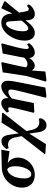

<svg xmlns="http://www.w3.org/2000/svg" viewBox="1086 -1624 733 2944"><g transform="rotate(-90 1452.0 -152.5)"><path d="M242 15Q186 15 142 -7Q98 -29 72.5 -72.5Q47 -116 47 -182Q47 -242 70 -297Q93 -352 134 -395Q175 -438 230.5 -463.5Q286 -489 351 -491L627 -498L605 -372L423 -400Q464 -375 485.5 -333.5Q507 -292 507 -245Q507 -191 486 -144Q465 -97 428.5 -61Q392 -25 344 -5Q296 15 242 15ZM188 -149Q188 -39 252 -39Q285 -39 313 -74Q341 -109 358 -166Q375 -223 375 -287Q375 -381 326 -409Q278 -396 247.5 -357Q217 -318 202.5 -263.5Q188 -209 188 -149Z M571 177 561 165 836 -186 822 -258Q813 -325 784.5 -360Q756 -395 706 -395Q687 -395 674.5 -392Q662 -389 651 -385L639 -421Q662 -456 691.5 -476Q721 -496 758 -496Q805 -496 827 -464.5Q849 -433 857 -377L879 -232L1043 -495L1187 -487L1196 -474L913 -112L925 -62Q938 15 968.5 49.5Q999 84 1050 84Q1080 84 1104 76L1110 114Q1074 194 1004 194Q955 194 929 161Q903 128 893 53L875 -70L714 186Z M1194 -4Q1217 -92 1231.5 -151Q1246 -210 1256 -253.5Q1266 -297 1274 -339Q1280 -370 1277 -381.5Q1274 -393 1261 -393Q1249 -393 1238 -390Q1227 -387 1213 -381L1197 -415Q1242 -460 1276 -479.5Q1310 -499 1341 -499Q1425 -499 1419 -388Q1464 -443 1510 -471Q1556 -499 1594 -499Q1638 -499 1661.5 -473Q1685 -447 1685 -401Q1685 -382 1683 -360Q1681 -338 1675.5 -305Q1670 -272 1660 -220Q1650 -168 1634 -89L1581 177L1441 194L1425 182L1484 -49Q1506 -136 1519.5 -190.5Q1533 -245 1539.5 -276Q1546 -307 1548.5 -323.5Q1551 -340 1551 -352Q1551 -391 1514 -391Q1493 -391 1466.5 -377Q1440 -363 1411 -334L1343 0L1205 8Z M2120 15Q2083 15 2060.5 -7Q2038 -29 2034 -70Q2007 -25 1976 -5Q1945 15 1919 15Q1893 15 1873.5 2Q1854 -11 1843 -32L1827 177L1690 194L1673 182L1760 -120L1814 -477L1959 -499L1970 -486Q1951 -404 1938 -346Q1925 -288 1916 -247.5Q1907 -207 1901 -177Q1895 -147 1892 -122Q1907 -97 1940 -97Q1964 -97 1989.5 -109.5Q2015 -122 2040 -149Q2043 -169 2048.5 -199Q2054 -229 2063 -274L2103 -477L2248 -499L2258 -486L2226 -367Q2198 -266 2185 -205Q2172 -144 2172 -112Q2172 -78 2195 -78Q2206 -78 2216.5 -85Q2227 -92 2240 -104L2265 -75Q2231 -30 2193.5 -7.5Q2156 15 2120 15Z M2444 -168Q2444 -122 2456 -103.5Q2468 -85 2485 -85Q2510 -85 2541.5 -113.5Q2573 -142 2608 -188L2596 -368Q2593 -402 2584 -414Q2575 -426 2560 -426Q2540 -426 2519.5 -404.5Q2499 -383 2482 -346Q2465 -309 2454.5 -263Q2444 -217 2444 -168ZM2417 15Q2365 15 2333 -25.5Q2301 -66 2301 -136Q2301 -205 2323 -269.5Q2345 -334 2383.5 -386Q2422 -438 2471 -468Q2520 -498 2575 -498Q2639 -498 2672 -463.5Q2705 -429 2713 -361L2716 -329L2798 -499L2904 -452V-438L2731 -227L2744 -146Q2752 -103 2760.5 -90Q2769 -77 2784 -77Q2793 -77 2805 -83.5Q2817 -90 2833 -107L2858 -77Q2827 -31 2787 -8Q2747 15 2708 15Q2666 15 2642 -10Q2618 -35 2614 -92L2612 -128Q2565 -61 2517.5 -23Q2470 15 2417 15Z"/></g></svg>

Font: Source Serif Pro
Style: Bold Italic
Weight: 700
Italic angle: -12°
Designer: Frank Grießhammer
Foundry: Adobe Systems Incorporated
Version: Version 3.001;hotconv 1.0.111;makeotfexe 2.5.65597